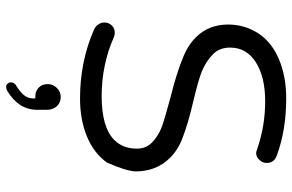

<svg xmlns="http://www.w3.org/2000/svg" viewBox="-188 -538 977 642"><g transform="rotate(90 301.0 -217.5)"><path d="M284.7 247.1Q347.7 209 347.7 146.5V114.3Q347.7 93.8 334.5 80.1Q322.3 68.4 304.7 68.4Q287.1 68.4 274.4 81.5Q261.7 94.7 261.7 112.3Q261.7 130.9 273.4 142.1Q285.2 153.3 302.7 153.3H309.6V160.2Q309.6 178.2 298.3 191.9Q287.6 204.6 264.6 218.8Q259.3 222.7 257.6 226.6Q255.9 230.5 255.9 234.4Q255.9 241.2 260.3 246.1Q264.6 251 270.8 251Q276.9 251 284.7 247.1ZM139.6 -498Q139.6 -553.7 190.4 -585Q239.3 -615.2 319.3 -615.2Q401.4 -615.2 479 -588.4H479.5Q486.8 -585 492.2 -585Q504.4 -585 513.7 -594.2Q520.5 -601.1 522.9 -607.4Q525.4 -613.8 525.4 -620.1Q525.4 -644.5 501.5 -653.8Q415.5 -685.5 309.6 -685.5Q234.9 -685.5 177.2 -660.6Q120.1 -636.2 90.8 -590.3Q62.5 -544.9 62.5 -491.2Q62.5 -425.8 105.5 -383.3Q132.8 -355.5 178.2 -338.4Q228.5 -317.9 305.2 -298.8Q373 -280.8 403.3 -270Q435.5 -258.3 458 -235.8Q477.5 -215.8 477.5 -186.5Q477.5 -139.6 448.7 -110.8Q406.2 -68.4 302 -68.4Q197.8 -68.4 105.5 -108.9Q98.6 -112.3 90.6 -112.3Q82.5 -112.3 76.7 -109.9Q70.3 -107.4 65.4 -102.1Q55.7 -91.8 55.7 -77.1Q55.7 -62.5 67.9 -50.3Q73.2 -45.4 80.1 -42.5Q187 3.9 309.6 3.9Q381.3 3.9 437.5 -19.5Q492.7 -42.5 523.9 -85.9Q551.3 -147.5 553.7 -180.7Q553.7 -251.5 508.8 -296.4Q481.9 -323.7 442.9 -338.4Q396 -356.9 318.8 -375Q253.9 -390.1 220.7 -402.8Q185.5 -417 161.6 -440.9Q139.6 -462.9 139.6 -498Z"/></g></svg>

Font: YuPearl-Light
Style: Light
Weight: 300
Designer: Max Yao
Foundry: Max-Everyday
Version: Version 1.011; ttfautohint (v1.8.3)